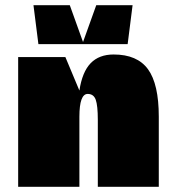

<svg xmlns="http://www.w3.org/2000/svg" viewBox="-20 -720 672 740"><path d="M232 -500 286 -371Q297 -443 329.5 -476.5Q362 -510 418 -510Q509 -510 550.5 -453Q592 -396 592 -270V0H357V-258Q357 -313 349 -335.5Q341 -358 318 -358Q286 -358 286 -270V0H50V-500ZM491 -700 472 -550H128L109 -700H249L300 -558L351 -700Z"/></svg>

Font: Fivo Sans Modern ExtBlk
Style: Regular
Weight: 950
Designer: Alexander Slobzheninov
Foundry: Alexander Slobzheninov
Version: 1.0